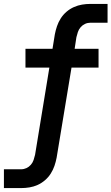

<svg xmlns="http://www.w3.org/2000/svg" viewBox="-47 -755 569 980"><path d="M-27 205V109H61Q75 109 88 103Q101 97 110.5 86Q120 75 124.5 61.5Q129 48 132 35L205 -410H83V-506H221L233 -580Q237 -601 244 -621.5Q251 -642 263 -661Q275 -680 292.5 -695Q310 -710 330.5 -719Q351 -728 372 -731.5Q393 -735 414 -735H502V-639H414Q400 -639 387 -633Q374 -627 364.5 -616Q355 -605 350.5 -591.5Q346 -578 343 -565L334 -506H456V-410H318L242 50Q238 71 231 91.5Q224 112 212 131Q200 150 182.5 165Q165 180 145 189Q125 198 103.5 201.5Q82 205 61 205Z"/></svg>

Font: Iosevka Slab
Style: Bold Italic
Weight: 700
Italic angle: -9°
Monospace: yes
Designer: Belleve Invis
Foundry: Belleve Invis
Version: Version 11.1.0; ttfautohint (v1.8.3)